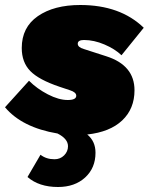

<svg xmlns="http://www.w3.org/2000/svg" viewBox="-47 -530 595 768"><path d="M378 -305Q491 -269 491 -169Q491 -95 442 -48.5Q393 -2 302 8Q335 35 335 81Q335 142 293.5 180Q252 218 185 218Q109 218 63 178L115 89Q138 107 171 107Q194 107 209.5 91.5Q225 76 225 55Q225 25 183 4Q41 -20 -27 -101L69 -207Q101 -175 144.5 -152.5Q188 -130 224 -130Q258 -130 258 -147Q258 -161 233 -169L191 -183Q108 -211 74 -246Q40 -281 40 -338Q40 -421 104.5 -465.5Q169 -510 274 -510Q434 -510 528 -419L439 -309Q413 -334 371 -352Q329 -370 289 -370Q264 -370 264 -355Q264 -341 288 -334Z"/></svg>

Font: Elaine Sans Black
Style: Italic
Weight: 900
Italic angle: -13°
Designer: Wei Huang
Foundry: Wei Huang
Version: Version 2.001;December 24, 2019;FontCreator 12.0.0.2547 64-b